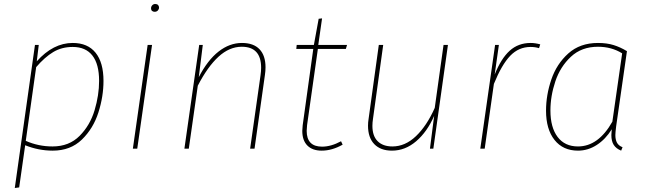

<svg xmlns="http://www.w3.org/2000/svg" viewBox="-20 -744 3233 961"><path d="M155 -519H174L164 -437Q246 -529 344 -529Q419 -529 458.5 -480Q498 -431 498 -339Q498 -261 472.5 -181Q447 -101 390 -45.5Q333 10 244 10Q173 10 106 -17L76 194L54 197ZM476 -339Q476 -423 442.5 -466Q409 -509 344 -509Q289 -509 246.5 -483.5Q204 -458 161 -408L109 -39Q172 -11 243 -11Q326 -11 378.5 -64Q431 -117 453.5 -192.5Q476 -268 476 -339Z M667 0H645L719 -519H741ZM736 -702Q736 -711 742 -717.5Q748 -724 757 -724Q766 -724 771 -719Q776 -714 776 -706Q776 -698 770 -691.5Q764 -685 754 -685Q746 -685 741 -689.5Q736 -694 736 -702Z M1309 -407Q1309 -389 1306 -369L1254 0H1232L1284 -367Q1287 -388 1287 -405Q1287 -510 1190 -510Q1128 -510 1073.5 -460Q1019 -410 970 -315L925 0H903L977 -519H995L975 -358Q1019 -443 1074 -486Q1129 -529 1191 -529Q1249 -529 1279 -497.5Q1309 -466 1309 -407Z M1517 -118Q1515 -98 1515 -89Q1515 -10 1592 -10Q1637 -10 1687 -37L1695 -20Q1642 10 1590 10Q1544 10 1518.5 -15.5Q1493 -41 1493 -89Q1493 -97 1495 -117L1548 -499H1463L1465 -519H1551L1575 -650L1592 -652L1573 -519H1717L1711 -499H1571Z M1822 -115Q1822 -132 1825 -150L1876 -519H1898L1847 -150Q1844 -131 1844 -114Q1844 -63 1870.5 -37Q1897 -11 1944 -11Q2008 -11 2062 -62.5Q2116 -114 2156 -204L2200 -519H2222L2149 0H2132L2153 -164Q2118 -84 2063 -37Q2008 10 1942 10Q1885 10 1853.5 -22.5Q1822 -55 1822 -115Z M2684 -522 2678 -503Q2658 -509 2636 -509Q2576 -509 2533.5 -464.5Q2491 -420 2452 -324L2406 0H2384L2458 -519H2477L2456 -371Q2488 -451 2531 -490Q2574 -529 2636 -529Q2658 -529 2684 -522Z M3118 -488 3064 -112Q3060 -80 3060 -68Q3060 -45 3068 -30Q3076 -15 3096 -7L3089 10Q3064 0 3052 -18.5Q3040 -37 3040 -68Q3040 -75 3042 -97Q3011 -47 2967 -18.5Q2923 10 2873 10Q2798 10 2755.5 -43.5Q2713 -97 2713 -190Q2713 -268 2739.5 -346Q2766 -424 2824.5 -476.5Q2883 -529 2973 -529Q3017 -529 3051 -518.5Q3085 -508 3118 -488ZM2735 -191Q2735 -106 2771 -58.5Q2807 -11 2873 -11Q2975 -11 3045 -135L3094 -477Q3041 -510 2973 -510Q2891 -510 2837.5 -460Q2784 -410 2759.5 -336.5Q2735 -263 2735 -191Z"/></svg>

Font: FiraGO Thin
Style: Italic
Weight: 100
Italic angle: -8°
Designer: bBox Type GmbH
Foundry: bBox Type GmbH
Version: Version 1.001